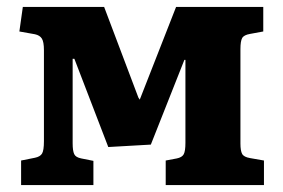

<svg xmlns="http://www.w3.org/2000/svg" viewBox="-20 -535 818 555"><path d="M41 0V-71L81 -79Q96 -82 101.5 -91Q107 -100 107 -127V-390Q107 -414 101 -423.5Q95 -433 81 -436L36 -444L46 -515H281L380 -253L384 -247L489 -515H741V-444L703 -437Q685 -434 680 -425Q675 -416 675 -393V-120Q675 -99 680 -90Q685 -81 703 -78L743 -71V0H459V-71L491 -77Q506 -80 511 -89Q516 -98 516 -122V-362H513L416 -117L293 -110L195 -365H190V-121Q190 -99 194.5 -89.5Q199 -80 215 -77L250 -70V0Z"/></svg>

Font: Literata 12pt
Style: Bold
Weight: 700
Designer: Latin by Veronika Burian and Jose Scaglione. Greek by Irene Vlachou. Cyrillic by Vera Evstafieva.
Foundry: TypeTogether
Version: Version 3.002